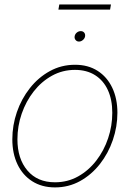

<svg xmlns="http://www.w3.org/2000/svg" viewBox="-20 -815 570 844"><path d="M221.7 8.8Q164.1 8.8 121.8 -18.1Q79.6 -44.9 56.9 -92.5Q34.2 -140.1 34.2 -202.6Q34.2 -264.2 54.2 -322.3Q74.2 -380.4 111.3 -427.5Q148.4 -474.6 199 -502.4Q249.5 -530.3 310.1 -530.3Q367.2 -530.3 408.9 -503.7Q450.7 -477.1 473.4 -429.4Q496.1 -381.8 496.1 -319.3Q496.1 -258.3 476.1 -199.7Q456.1 -141.1 419.2 -94Q382.3 -46.9 332 -19Q281.7 8.8 221.7 8.8ZM221.7 -13.7Q277.3 -13.7 323.5 -39.6Q369.6 -65.4 403.3 -109.1Q437 -152.8 455.3 -207.3Q473.6 -261.7 473.6 -319.3Q473.6 -376.5 454.3 -418.7Q435.1 -460.9 398.2 -484.4Q361.3 -507.8 309.6 -507.8Q254.9 -507.8 208.5 -482.2Q162.1 -456.5 128.2 -413.1Q94.2 -369.6 75.4 -315.2Q56.6 -260.7 56.6 -202.6Q56.6 -117.2 100.6 -65.4Q144.5 -13.7 221.7 -13.7ZM327.1 -632.3Q317.9 -632.3 312.3 -639.2Q306.6 -646 308.1 -655.3Q309.6 -665 317.4 -671.6Q325.2 -678.2 335 -678.2Q344.7 -678.2 350.1 -671.6Q355.5 -665 354 -655.3Q352.5 -646 344.5 -639.2Q336.4 -632.3 327.1 -632.3ZM467.8 -795.4 463.9 -772.9H236.8L240.7 -795.4Z"/></svg>

Font: Inter 28pt Thin
Style: Italic
Weight: 250
Italic angle: -9.3988°
Designer: Rasmus Andersson
Foundry: rsms
Version: Version 4.001;git-66647c0bb